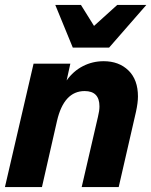

<svg xmlns="http://www.w3.org/2000/svg" viewBox="-23 -758 613 778"><path d="M570 -738 419 -565H272L201 -738H305L358 -653L452 -738ZM536 -367Q536 -342 528 -305L458 0H308L374 -285Q380 -309 380 -327Q380 -389 320 -389Q236 -389 208 -268L147 0H-3L113 -500H262L247 -432Q274 -470 313 -490Q352 -510 397 -510Q459 -510 497.5 -472.5Q536 -435 536 -367Z"/></svg>

Font: CBA Beacon Sans Extra Bold
Style: Italic
Weight: 800
Italic angle: -13°
Designer: Wei Huang
Foundry: Wei Huang
Version: Version 1.002